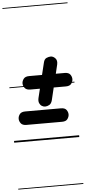

<svg xmlns="http://www.w3.org/2000/svg" viewBox="-98 -1274 780 1747"><g transform="rotate(-5 292.0 -401.0)"><path d="M304.5 -303Q289.5 -303 274.8 -312Q260 -321 252.2 -339.2Q244.5 -357.5 250.5 -385L271 -469H183.5Q147.5 -469 132.5 -489Q117.5 -509 117.5 -530.5Q117.5 -552 132.5 -572Q147.5 -592 183.5 -592H301L328 -702.5Q335 -734 355.5 -743Q376 -752 394 -752Q416.5 -752 435.8 -731.5Q455 -711 446.5 -674L427 -592H508Q544.5 -592 558.8 -572Q573 -552 573 -530.5Q573 -509.5 558.8 -489.2Q544.5 -469 508 -469H397L370 -356Q362 -324.5 342.8 -313.8Q323.5 -303 304.5 -303ZM54.5 -213Q54.5 -235 69.2 -254.8Q84 -274.5 120.5 -274.5H445.5Q482 -274.5 496.2 -254.8Q510.5 -235 510.5 -213Q510.5 -192.5 496.2 -172Q482 -151.5 445.5 -151.5H120.5Q84 -151.5 69.2 -171.5Q54.5 -191.5 54.5 -213ZM304.5 -303Q289.5 -303 274.8 -312Q260 -321 252.2 -339.2Q244.5 -357.5 250.5 -385L271 -469H183.5Q147.5 -469 132.5 -489Q117.5 -509 117.5 -530.5Q117.5 -552 132.5 -572Q147.5 -592 183.5 -592H301L328 -702.5Q335 -734 355.5 -743Q376 -752 394 -752Q416.5 -752 435.8 -731.5Q455 -711 446.5 -674L427 -592H508Q544.5 -592 558.8 -572Q573 -552 573 -530.5Q573 -509.5 558.8 -489.2Q544.5 -469 508 -469H397L370 -356Q362 -324.5 342.8 -313.8Q323.5 -303 304.5 -303ZM54.5 -213Q54.5 -235 69.2 -254.8Q84 -274.5 120.5 -274.5H445.5Q482 -274.5 496.2 -254.8Q510.5 -235 510.5 -213Q510.5 -192.5 496.2 -172Q482 -151.5 445.5 -151.5H120.5Q84 -151.5 69.2 -171.5Q54.5 -191.5 54.5 -213ZM-5 420.5H589.5V428.5H-5ZM-5 -16H589.5V0H-5ZM-5 -505.5H589.5V-497.5H-5ZM-5 -1230H589.5V-1222H-5Z"/></g></svg>

Font: Edu VIC WA NT Pre Guide
Style: Regular
Weight: 400
Designer: Tina and Corey Anderson, Eben Sorkin, Mirko Velimirovic
Foundry: Google for Education
Version: Version 1.000